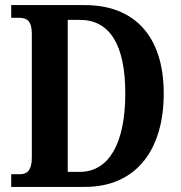

<svg xmlns="http://www.w3.org/2000/svg" viewBox="-20 -734 710 754"><path d="M24 0H313C517 0 623 -148 623 -367C623 -594 506 -714 313 -714H24V-664H56C85 -664 105 -652 105 -602V-115C105 -65 86 -50 60 -50H24ZM293 -59H246V-656H293C410 -656 472 -560 472 -367C472 -175 410 -59 293 -59Z"/></svg>

Font: Noto Serif Tamil Condensed
Style: Bold Italic
Weight: 700
Width: 3
Italic angle: -12°
Designer: Indian Type Foundry, Tom Grace, and the Monotype Design Team
Foundry: Monotype Imaging Inc.
Version: Version 2.003